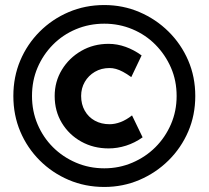

<svg xmlns="http://www.w3.org/2000/svg" viewBox="-20 -731 828 762"><path d="M33 -350Q33 -426 60.5 -491Q88 -556 137.5 -605.5Q187 -655 252.5 -683Q318 -711 394 -711Q468 -711 533.5 -683Q599 -655 649 -605.5Q699 -556 727 -491Q755 -426 755 -350Q755 -274 727 -209Q699 -144 649 -94.5Q599 -45 533.5 -17Q468 11 394 11Q318 11 252.5 -17Q187 -45 137.5 -94.5Q88 -144 60.5 -209Q33 -274 33 -350ZM197 -350Q197 -407 225.5 -454Q254 -501 302.5 -529Q351 -557 411 -557Q445 -557 478.5 -545Q512 -533 542 -511L501 -425Q483 -438 468 -446Q453 -454 440 -457.5Q427 -461 415 -461Q382 -461 356.5 -446Q331 -431 316.5 -406Q302 -381 302 -350Q302 -317 316.5 -291.5Q331 -266 356.5 -252Q382 -238 415 -238Q436 -238 458.5 -246.5Q481 -255 504 -273L546 -186Q515 -164 480.5 -153Q446 -142 411 -142Q351 -142 302.5 -169Q254 -196 225.5 -243Q197 -290 197 -350ZM681 -350Q681 -411 658.5 -462.5Q636 -514 597 -553.5Q558 -593 505.5 -615Q453 -637 394 -637Q334 -637 281.5 -615Q229 -593 190 -553.5Q151 -514 129 -462.5Q107 -411 107 -350Q107 -290 129 -238Q151 -186 190 -147Q229 -108 281.5 -85.5Q334 -63 394 -63Q453 -63 505.5 -85.5Q558 -108 597 -147Q636 -186 658.5 -238Q681 -290 681 -350Z"/></svg>

Font: Mach Medium
Style: Regular
Weight: 500
Version: Version 1.002